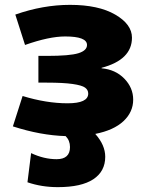

<svg xmlns="http://www.w3.org/2000/svg" viewBox="-20 -550 601 790"><path d="M398 -271V-269Q455 -264 491.5 -226.5Q528 -189 528 -140Q528 -89 488 -51.5Q448 -14 372 1Q413 47 413 95Q413 155 364 187.5Q315 220 218 220Q151 220 93 200L108 80Q161 105 213 105Q268 105 268 55Q268 28 250 10Q147 7 33 -30L73 -155Q171 -125 258 -125Q343 -125 343 -165Q343 -180 330 -189.5Q317 -199 278.5 -204.5Q240 -210 173 -210H138V-320H173Q267 -320 302.5 -331Q338 -342 338 -365Q338 -400 248 -400Q182 -400 83 -365L43 -490Q157 -530 268 -530Q385 -530 454 -490Q523 -450 523 -395Q523 -304 398 -271Z"/></svg>

Font: M PLUS 1p Black
Style: Regular
Weight: 900
Version: Version 1.061